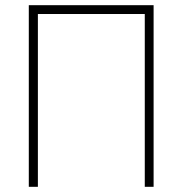

<svg xmlns="http://www.w3.org/2000/svg" viewBox="-20 -720 703 740"><path d="M91 0V-700H572V0H538V-666H126V0Z"/></svg>

Font: Zen Kaku Gothic New Light
Style: Regular
Weight: 300
Designer: Yoshimichi Ohira
Foundry: Positype
Version: Version 1.002